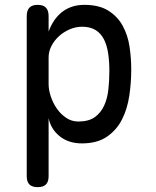

<svg xmlns="http://www.w3.org/2000/svg" viewBox="-20 -580 640 790"><path d="M135 -560Q158 -560 169 -548.5Q180 -537 180 -514V-450Q189 -475 202.5 -495Q216 -515 234 -529.5Q252 -544 275 -552Q298 -560 327 -560Q388 -560 426 -536Q464 -512 485 -473.5Q506 -435 513 -388Q520 -341 520 -294Q520 -240 512 -186Q504 -132 482 -88.5Q460 -45 420 -17.5Q380 10 317 10Q262 10 225.5 -19.5Q189 -49 180 -94V145Q180 168 169 179Q158 190 135 190Q112 190 101 179Q90 168 90 145V-514Q90 -537 101 -548.5Q112 -560 135 -560ZM318 -470Q291 -470 266 -459Q241 -448 222 -430.5Q203 -413 191.5 -390.5Q180 -368 180 -344V-234Q180 -210 189 -183Q198 -156 214 -133Q230 -110 252.5 -95Q275 -80 302 -80Q345 -80 370 -98Q395 -116 408.5 -145.5Q422 -175 426 -212.5Q430 -250 430 -288Q430 -327 425 -360.5Q420 -394 407.5 -418.5Q395 -443 373 -456.5Q351 -470 318 -470Z"/></svg>

Font: Maple Mono
Style: Regular
Weight: 400
Monospace: yes
Designer: subframe7536
Version: Version 7.300